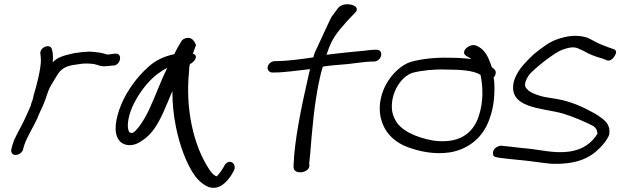

<svg xmlns="http://www.w3.org/2000/svg" viewBox="-20 -741 2943 911"><path d="M153 -336C149 -319 144 -306 140 -290L136 -272C134 -262 128 -254 127 -242C113 -211 99 -177 83 -147C68 -117 48 -85 39 -53L34 -34C31 -21 36 -6 53 -6C70 -6 83 -16 89 -30V-31L94 -49C108 -93 139 -138 160 -186V-187C172 -217 189 -247 198 -277C205 -298 212 -320 222 -336C233 -355 244 -373 256 -392C274 -417 297 -429 337 -434L357 -437C379 -441 405 -440 426 -437C441 -435 456 -424 482 -427C490 -427 502 -428 512 -430H520C556 -435 561 -492 526 -486H519C510 -484 502 -484 491 -482C489 -482 487 -483 483 -484L469 -488C462 -490 454 -491 447 -492L422 -495C389 -498 357 -492 333 -489L304 -482H303C293 -479 282 -477 271 -472C252 -465 242 -457 230 -445C232 -466 232 -487 227 -505C220 -539 164 -516 172 -483C173 -474 173 -471 174 -461C175 -437 169 -405 162 -373C159 -360 156 -347 153 -336Z M607 -232C633 -291 676 -349 723 -387C742 -400 756 -411 774 -419C742 -356 717 -283 686 -218C668 -178 623 -107 604 -110C601 -110 598 -111 594 -114C579 -136 588 -187 607 -232ZM895 -486C900 -502 906 -515 910 -527C904 -543 891 -568 862 -560C853 -558 848 -554 843 -549C835 -537 817 -506 807 -484C751 -472 715 -452 682 -422C633 -378 582 -312 554 -242C528 -177 517 -112 545 -75C566 -48 610 -42 653 -73C702 -103 731 -156 755 -208C769 -241 784 -274 798 -309C798 -252 803 -197 814 -143C830 -60 863 37 907 96C928 123 952 140 972 147C1022 162 1056 121 1075 94L1088 72C1110 34 1062 3 1041 52L1028 72C1020 83 1014 91 1007 96H1006V94H1002V93C996 91 985 81 973 63C897 -51 859 -227 877 -402C877 -415 878 -425 881 -437C899 -444 927 -477 895 -486Z M1291 -451H1284C1268 -451 1253 -438 1250 -424C1247 -409 1258 -397 1272 -397H1280C1331 -397 1385 -406 1451 -413L1442 -374C1410 -234 1377 -76 1373 43V54C1375 90 1448 80 1448 45L1447 35C1447 30 1450 13 1452 -13C1460 -115 1471 -255 1498 -373C1502 -391 1506 -408 1512 -425C1547 -431 1588 -433 1630 -437C1673 -442 1719 -449 1745 -449H1754C1769 -449 1784 -460 1788 -476C1792 -492 1784 -505 1767 -505H1758C1741 -505 1715 -501 1715 -501C1674 -497 1596 -490 1528 -481C1528 -483 1531 -483 1531 -485V-486C1554 -557 1576 -583 1626 -640L1666 -682C1698 -715 1615 -738 1585 -704L1553 -661C1548 -653 1473 -490 1473 -490C1470 -483 1469 -476 1467 -469C1409 -460 1338 -451 1291 -451Z M1802 -139C1821 -100 1858 -64 1914 -43C1963 -25 2035 -6 2115 -18C2207 -34 2274 -92 2303 -178C2326 -240 2328 -306 2325 -354L2322 -373C2332 -384 2337 -401 2326 -412L2313 -423C2312 -430 2308 -436 2306 -443C2297 -469 2281 -501 2256 -516L2245 -522C2214 -542 2159 -497 2192 -476L2206 -468C2210 -467 2211 -465 2215 -461C2184 -465 2148 -467 2110 -467C2042 -469 1980 -461 1931 -448C1882 -433 1838 -388 1812 -341C1770 -262 1777 -188 1802 -139ZM1939 -396C1982 -407 2039 -413 2095 -411C2170 -411 2227 -406 2260 -386C2271 -332 2276 -260 2250 -185C2221 -104 2154 -58 2036 -74C1949 -89 1878 -125 1855 -173C1847 -188 1842 -202 1840 -219C1832 -296 1880 -378 1939 -396Z M2871 -106C2876 -143 2857 -165 2834 -181C2826 -188 2814 -196 2801 -203C2753 -230 2693 -259 2624 -271L2563 -281C2535 -287 2500 -300 2487 -312C2474 -324 2468 -331 2473 -352C2476 -361 2481 -372 2490 -385C2498 -396 2523 -419 2562 -450C2601 -480 2631 -499 2648 -505C2676 -515 2698 -520 2719 -513L2750 -499C2774 -484 2806 -472 2839 -463L2857 -456C2873 -447 2891 -463 2899 -480C2905 -490 2907 -505 2888 -509L2868 -516C2856 -521 2844 -525 2832 -530C2808 -539 2790 -553 2762 -564H2761C2715 -577 2669 -571 2622 -554C2590 -543 2556 -519 2513 -484C2476 -449 2452 -422 2441 -404C2430 -386 2422 -369 2418 -354C2388 -225 2554 -230 2652 -202C2703 -186 2759 -162 2795 -143C2809 -133 2812 -126 2815 -107C2789 -64 2746 -29 2675 -21C2603 -13 2542 -31 2475 -37C2437 -40 2401 -46 2372 -48L2355 -50C2354 -50 2340 -46 2335 -42C2319 -32 2316 -14 2321 -3C2324 1 2328 4 2336 5L2352 8C2379 11 2415 16 2454 19C2499 23 2549 32 2596 36H2597C2714 40 2778 10 2826 -39C2842 -55 2864 -81 2871 -104Z"/></svg>

Font: Stray Cat
Style: BdExtObl
Weight: 700
Version: Version 1.0